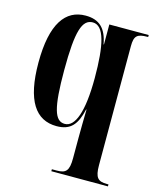

<svg xmlns="http://www.w3.org/2000/svg" viewBox="-116 -628 763 937"><g transform="rotate(15 265.5 -159.5)"><path d="M234 229H520V219H512C467 219 451 204 451 140V-461C451 -513 465 -526 518 -526H521V-536H322V-435H320C306 -512 270 -548 200 -548C99 -548 36 -465 36 -267C36 -74 96 10 201 10C273 10 302 -28 320 -106H322C321 -55 320 -8 320 39V140C320 204 305 219 259 219H234ZM237 -11C186 -11 167 -73 167 -264C167 -463 189 -525 242 -525C300 -525 321 -430 321 -265C321 -93 289 -11 237 -11Z"/></g></svg>

Font: Noto Serif Display ExtraCondensed
Style: Bold
Weight: 700
Width: 2
Designer: Monotype Design Team
Foundry: Monotype Imaging Inc.
Version: Version 2.009